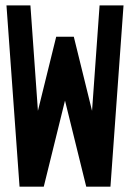

<svg xmlns="http://www.w3.org/2000/svg" viewBox="-20 -704 490 724"><path d="M53.7 0 4.4 -683.6H94.7L123 -286.1L191.9 -565.4H258.3L327.1 -286.1L355.5 -683.6H445.8L396.5 0H305.2L225.1 -324.7L145 0Z"/></svg>

Font: Anka/Coder Narrow
Style: Bold
Weight: 700
Width: 3
Monospace: yes
Version: Version 001.100